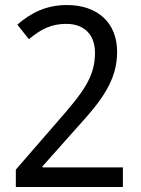

<svg xmlns="http://www.w3.org/2000/svg" viewBox="-20 -744 560 764"><path d="M469 0V-78H149V-82L286 -236C386 -345 446 -425 446 -538C446 -652 370 -724 246 -724C166 -724 104 -694 49 -646L95 -588C143 -628 184 -649 244 -649C314 -649 358 -607 358 -534C358 -439 312 -378 213 -265L43 -69V0Z"/></svg>

Font: Noto Sans Ethiopic SemiCondensed
Style: Regular
Weight: 400
Width: 4
Designer: Monotype Design Team
Foundry: Monotype Imaging Inc.
Version: Version 2.102